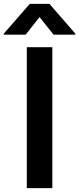

<svg xmlns="http://www.w3.org/2000/svg" viewBox="-67 -971 409 991"><path d="M203.1 -727.5V0H71.3V-727.5ZM209.5 -792 137.2 -882.8 65.4 -792H-47.4V-797.4L86.9 -951.2H188L321.8 -797.4V-792Z"/></svg>

Font: Inter Semi Bold
Style: Regular
Weight: 600
Designer: Rasmus Andersson
Foundry: rsms
Version: Version 4.000;git-e0f93cc